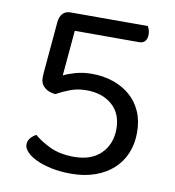

<svg xmlns="http://www.w3.org/2000/svg" viewBox="-73 -673 684 751"><g transform="rotate(10 269.0 -297.5)"><path d="M454 -608Q457 -603 460 -594.5Q463 -586 463 -576Q463 -559 455 -549.5Q447 -540 432 -540H176L160 -360Q177 -369 207 -377.5Q237 -386 272 -386Q317 -386 355.5 -373Q394 -360 423 -335.5Q452 -311 468.5 -274.5Q485 -238 485 -190Q485 -146 470 -109Q455 -72 426 -45Q397 -18 354.5 -2.5Q312 13 258 13Q215 13 179.5 5.5Q144 -2 119 -14Q94 -26 80.5 -40.5Q67 -55 67 -69Q67 -85 77.5 -96.5Q88 -108 99 -113Q121 -93 161 -73.5Q201 -54 258 -54Q327 -54 365 -92Q403 -130 403 -190Q403 -251 364 -285Q325 -319 262 -319Q227 -319 198 -308Q169 -297 144 -283Q117 -285 100.5 -299.5Q84 -314 84 -337Q84 -343 84.5 -352.5Q85 -362 86 -371L103 -562Q105 -583 116 -595.5Q127 -608 148 -608H454Z"/></g></svg>

Font: Baloo Bhai 2
Style: Regular
Weight: 400
Designer: Supriya Tembe, Noopur Datye and Ek Type
Foundry: Ek Type
Version: Version 1.640;PS 1.000;hotconv 16.6.51;makeotf.lib2.5.65220;